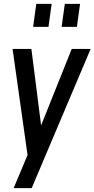

<svg xmlns="http://www.w3.org/2000/svg" viewBox="-20 -800 492 1000"><path d="M51 180 123.5 7.5 45.5 -545H143.5L199 -108H178.5L353.5 -545H452L145 180ZM152.5 -660 169 -780H249L232.5 -660ZM301 -660 317.5 -780H397L380.5 -660Z"/></svg>

Font: Mohave Light Medium
Style: Italic
Weight: 500
Italic angle: -8°
Version: Version 2.003